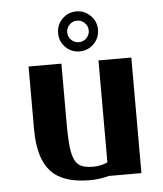

<svg xmlns="http://www.w3.org/2000/svg" viewBox="-49 -675 618 728"><g transform="rotate(-5 260.5 -311.0)"><path d="M69.8 0ZM239 -585Q227.1 -572.8 227.1 -556.2Q227.1 -539.6 239 -527.3Q251 -515.1 268.1 -515.1Q285.2 -515.1 297.1 -527.3Q309.1 -539.6 309.1 -556.2Q309.1 -572.8 297.1 -585Q285.2 -597.2 268.1 -597.2Q251 -597.2 239 -585ZM214.6 -502.2Q192.4 -524.4 192.4 -556.2Q192.4 -587.9 214.6 -610.1Q236.8 -632.3 268.1 -632.3Q299.3 -632.3 321.8 -610.1Q344.2 -587.9 344.2 -556.2Q344.2 -524.4 321.8 -502.2Q299.3 -480 268.1 -480Q236.8 -480 214.6 -502.2ZM335.9 -51.8V-439.9H460.9V0H336.9Q301.3 9.8 264.2 9.8Q160.6 9.8 115.2 -41Q69.8 -91.8 69.8 -200.2V-439.9H194.8V-211.9Q194.8 -139.2 201.4 -104Q208 -68.8 225.3 -54.4Q242.7 -40 278.8 -40Q310.5 -40 335.9 -51.8Z"/></g></svg>

Font: Pfennig
Style: Bold
Weight: 700
Version: Version 20120410 ; ttfautohint (v0.8)